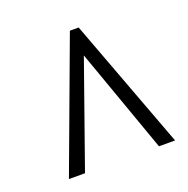

<svg xmlns="http://www.w3.org/2000/svg" viewBox="-89 -799 604 617"><g transform="rotate(-20 212.5 -490.5)"><path d="M212 -714H242L409 -267H354L227 -624L101 -267H46Z"/></g></svg>

Font: Noto Serif Cond
Style: Italic
Weight: 400
Width: 3
Italic angle: -12°
Designer: Monotype Design Team
Foundry: Monotype Imaging Inc.
Version: Version 1.001